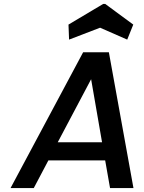

<svg xmlns="http://www.w3.org/2000/svg" viewBox="-20 -964 737 984"><path d="M334 -761 331 -838 509 -944H519L663 -838L632 -761L493 -822ZM519 -142H228L153 0H34L406 -696H538L664 0H544ZM503 -235 447 -558 276 -235Z"/></svg>

Font: Fz Poppins Med
Style: Italic
Weight: 500
Italic angle: -10°
Designer: Ninad Kale (Devanagari), Jonny Pinhorn (Latin)
Foundry: Indian Type Foundry
Version: Vit hóa bi Vntype.Com & FontZin.Com